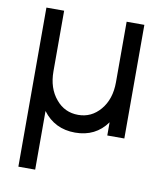

<svg xmlns="http://www.w3.org/2000/svg" viewBox="-80 -566 716 832"><g transform="rotate(10 278.5 -150.0)"><path d="M488 -500H410V-234Q410 -159 370 -112Q331 -66 273 -66Q213 -66 175 -112Q135 -159 135 -234V-500H57V200H131V-58Q183 12 273 12Q363 12 413 -58V0H488Z"/></g></svg>

Font: Unageo
Style: Regular
Weight: 400
Designer: Richard Sepsi
Foundry: Richard Sepsi
Version: Version 2.000